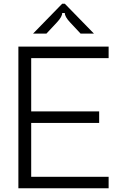

<svg xmlns="http://www.w3.org/2000/svg" viewBox="-20 -1014 649 1034"><path d="M565 0H79V-763H565V-701H148V-414H514V-352H148V-62H565ZM158 -833 315 -994H329L486 -833H414L357 -894Q329 -924 329 -944H315Q315 -924 287 -894L230 -833Z"/></svg>

Font: Open Sauce Sans Light
Style: Regular
Weight: 300
Designer: Alfredo Marco Pradil
Foundry: Creative Sauce Fz LLC
Version: Version 1.477